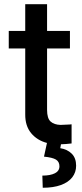

<svg xmlns="http://www.w3.org/2000/svg" viewBox="-20 -677 390 910"><path d="M311.5 -447.3H203.1V-156.2Q203.1 -115.7 220 -100.8Q236.8 -85.9 266.6 -85Q280.3 -85 309.6 -86.9Q312.5 -87.9 319.3 -87.9V2.9Q291 6.3 269 6.8L265.6 25.4Q298.3 30.3 319.6 51Q340.8 71.8 340.8 108.4Q340.8 139.6 322.5 163.3Q304.2 187 268.6 200Q232.9 212.9 182.6 212.9L180.7 155.3Q218.3 155.3 240 144.3Q261.7 133.3 261.7 111.3Q261.7 89.4 245.1 79.3Q228.5 69.3 188.5 65.4L202.6 0.5Q155.8 -11.7 127.4 -46.1Q99.1 -80.6 99.6 -134.8V-447.3H21.5V-530.3H99.6V-657.2H203.1V-530.3H311.5Z"/></svg>

Font: Pretendard Medium
Style: Regular
Weight: 500
Designer: Base glyphs from Inter by Rasmus Andersson; Hangeul glyphs from Noto Sans CJK(Source Han Sans) by Jang Soo-young and Kan
Foundry: Kil Hyung-jin
Version: Version 1.309